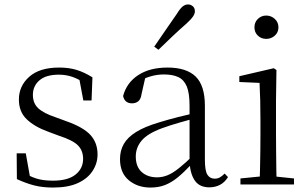

<svg xmlns="http://www.w3.org/2000/svg" viewBox="-20 -830 1386 864"><path d="M219 14Q172 14 134.5 4.5Q97 -5 56 -24L55 -140H96L118 -17L84 -19V-55Q112 -37 142.5 -27Q173 -17 218 -17Q286 -17 320 -44.5Q354 -72 354 -115Q354 -152 331 -175.5Q308 -199 246 -219L195 -238Q135 -260 100 -293.5Q65 -327 65 -382Q65 -443 111.5 -484.5Q158 -526 246 -526Q290 -526 324.5 -515.5Q359 -505 396 -482L392 -378H355L334 -490L363 -486V-454Q333 -475 304.5 -484.5Q276 -494 245 -494Q187 -494 157.5 -468.5Q128 -443 128 -403Q128 -365 152.5 -342.5Q177 -320 231 -302L280 -284Q356 -257 387.5 -222Q419 -187 419 -135Q419 -95 396.5 -60.5Q374 -26 330 -6Q286 14 219 14Z M657 14Q599 14 559.5 -19Q520 -52 520 -114Q520 -152 537 -182Q554 -212 592.5 -236Q631 -260 695 -279Q737 -292 782.5 -303.5Q828 -315 868 -324V-300Q828 -290 786.5 -278Q745 -266 709 -253Q644 -229 617.5 -197.5Q591 -166 591 -126Q591 -80 617.5 -56Q644 -32 687 -32Q710 -32 733 -41Q756 -50 785 -73Q814 -96 853 -134L860 -88H839Q807 -54 779.5 -31.5Q752 -9 723 2.5Q694 14 657 14ZM922 13Q878 13 857 -17Q836 -47 833 -101V-105V-354Q833 -411 820.5 -441Q808 -471 782.5 -483Q757 -495 717 -495Q688 -495 658 -486.5Q628 -478 596 -459L635 -486L617 -407Q614 -384 602.5 -374.5Q591 -365 574 -365Q541 -365 534 -398Q550 -458 602 -492Q654 -526 734 -526Q819 -526 860.5 -485.5Q902 -445 902 -354V-111Q902 -61 913.5 -43.5Q925 -26 946 -26Q959 -26 969 -31.5Q979 -37 991 -49L1006 -33Q991 -9 969.5 2Q948 13 922 13ZM674 -620Q700 -658 725.5 -695Q751 -732 776 -768Q790 -791 801.5 -800.5Q813 -810 826 -810Q838 -810 847.5 -802Q857 -794 857 -779Q857 -768 848 -755Q839 -742 817 -722Q787 -696 756 -666.5Q725 -637 693 -606Z M1062 0V-27L1173 -38H1197L1303 -27V0ZM1148 0Q1149 -24 1150 -65Q1151 -106 1151.5 -150Q1152 -194 1152 -227V-285Q1152 -335 1151 -377.5Q1150 -420 1148 -457L1057 -461V-487L1212 -523L1224 -515L1222 -378V-227Q1222 -194 1222.5 -150Q1223 -106 1223.5 -65Q1224 -24 1225 0ZM1178 -655Q1156 -655 1140.5 -669.5Q1125 -684 1125 -707Q1125 -730 1140.5 -745Q1156 -760 1178 -760Q1200 -760 1216.5 -745Q1233 -730 1233 -707Q1233 -684 1216.5 -669.5Q1200 -655 1178 -655Z"/></svg>

Font: Noto Serif KR ExtraLight Light
Style: Regular
Weight: 300
Version: Version 2.003-H1;hotconv 1.1.1;makeotfexe 2.6.0